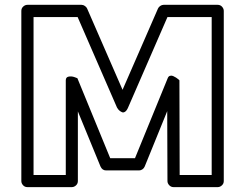

<svg xmlns="http://www.w3.org/2000/svg" viewBox="-20 -746 942 791"><path d="M67.9 0V-701.2Q67.9 -711.9 75.7 -719Q83.5 -726.1 92.8 -726.1H315.9Q323.2 -726.1 329.8 -721.4Q336.4 -716.8 338.9 -710.9L484.9 -376L630.9 -710.9Q633.8 -717.3 640.4 -721.7Q647 -726.1 653.8 -726.1H877Q887.7 -726.1 894.8 -718.3Q901.9 -710.4 901.9 -701.2V0Q901.9 10.7 894 17.8Q886.2 24.9 877 24.9H694.8Q684.6 24.9 677.2 17.1Q669.9 9.3 669.9 0L668.9 -288.1L576.2 -60.1Q573.2 -52.7 566.7 -48.3Q560.1 -43.9 553.2 -43.9H417Q401.4 -43.9 394 -60.1L300.8 -287.1V0Q300.8 10.7 293 17.8Q285.2 24.9 275.9 24.9H92.8Q82 24.9 75 17.1Q67.9 9.3 67.9 0ZM118.2 -24.9H251V-415Q251 -428.2 262.9 -430.4Q274.9 -432.6 287.1 -428.2L298.8 -423.8L434.1 -94.2H536.1L670.9 -423.8Q673.8 -431.6 680.2 -433.6Q686.5 -435.5 692.9 -432.9Q699.2 -430.2 705.3 -426.3Q711.4 -422.4 715.3 -418.9L719.2 -415L720.2 -24.9H852.1V-675.8H669.9L507.8 -303.2Q502.4 -290.5 495.6 -285.9Q488.8 -281.2 482.9 -283.7Q477.1 -286.1 472.2 -290.3Q467.3 -294.4 464.8 -298.8L461.9 -303.2L299.8 -675.8H118.2Z"/></svg>

Font: Trueno ExtraBold Outline
Style: Regular
Weight: 800
Width: 6
Designer: Julieta Ulanovsky
Foundry: Julieta Ulanovsky
Version: Version 3.001b | FøM Fix